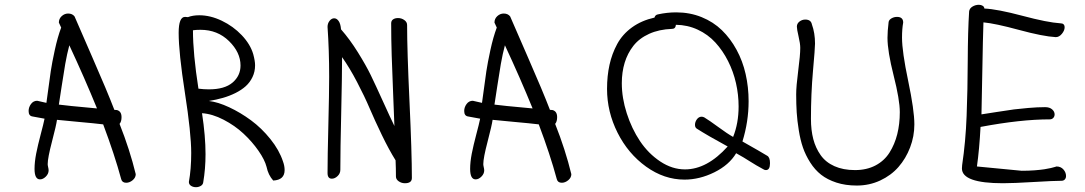

<svg xmlns="http://www.w3.org/2000/svg" viewBox="-20 -755 4555 806"><path d="M167 -256.8 116.2 -266.1Q100.1 -268.6 100.1 -289.1Q100.1 -304.7 110.1 -318.4Q120.1 -332 136.2 -332L174.8 -323.2L176.8 -337.9Q188 -421.4 193.1 -456.1Q198.2 -490.7 210 -544.9Q221.7 -599.1 236.8 -639.2L227.1 -660.2Q227.1 -676.3 239 -687.3Q251 -698.2 266.1 -698.2Q283.7 -698.2 293 -686Q304.2 -659.2 367.2 -515.4Q430.2 -371.6 460 -293.9Q463.9 -293 471.2 -293Q490.2 -287.6 490.2 -263.2Q490.2 -244.6 481.9 -234.9Q524.9 -126.5 549.8 -23.9Q549.8 -9.3 536.9 1.5Q523.9 12.2 509.8 12.2Q492.7 12.2 488.8 -2.9Q460.9 -106 413.1 -232.9Q377 -237.3 310.8 -243.2Q244.6 -249 219.2 -252Q216.3 -229.5 198.2 -160.6Q180.2 -91.8 180.2 -65.9Q180.2 -61.5 182.1 -53.2Q184.1 -44.9 184.1 -40Q184.1 -25.4 172.4 -13.7Q160.6 -2 147.9 -2Q125 -2 125 -45.9Q125 -74.7 131.8 -109.9Q138.7 -145 150.6 -189.9Q162.6 -234.9 167 -256.8ZM271 -564.9Q261.2 -528.3 253.9 -486.6Q246.6 -444.8 239 -393.6Q231.4 -342.3 227.1 -315.9Q252.9 -312 387.2 -299.8Q335 -427.7 271 -564.9Z M730 -617.2Q730 -684.1 756.8 -684.1Q764.2 -684.1 769 -683.1Q789.1 -690.9 816.9 -690.9Q862.8 -690.9 910.9 -668Q959 -645 994.9 -607.2Q1030.8 -569.3 1043 -527.8Q1050.8 -499 1050.8 -481Q1050.8 -454.1 1040 -431.6Q1029.3 -409.2 1011.7 -393.3Q994.1 -377.4 968.8 -364.7Q943.4 -352.1 916 -344.2Q888.7 -336.4 856.9 -331.1Q895 -326.7 942.1 -304.7Q989.3 -282.7 1033.7 -250Q1078.1 -217.3 1115.2 -171.1Q1152.3 -125 1168 -77.1Q1174.8 -58.6 1174.8 -41Q1174.8 0.5 1127 2.9Q1106 -20.5 1099.1 -54.2Q1091.3 -84.5 1064.9 -122.3Q1038.6 -160.2 1002.2 -194.1Q965.8 -228 918.7 -252.4Q871.6 -276.9 828.1 -279.8Q842.8 -183.1 842.8 -107.9Q842.8 -45.9 833 11.2Q831.5 20.5 822.5 25.6Q813.5 30.8 802.7 30.8Q790.5 30.8 781.7 24.9Q772.9 19 772.9 8.8Q782.7 -44.9 782.7 -112.8Q782.7 -195.8 756.3 -365Q730 -534.2 730 -617.2ZM790 -627.9Q790 -529.8 813 -382.8Q835.4 -379.9 856.9 -379.9Q922.9 -379.9 956.3 -408.4Q989.7 -437 989.7 -480Q989.7 -535.2 941.4 -582.5Q893.1 -629.9 821.8 -629.9Q801.3 -629.9 790 -627.9Z M1622.1 -657.2Q1622.1 -668 1630.1 -673.6Q1638.2 -679.2 1650.9 -679.2Q1665.5 -679.2 1677.2 -670.9Q1689 -662.6 1689 -649.9Q1689 -543 1699 -328.9Q1709 -114.7 1709 -7.8Q1709 14.2 1679.7 14.2Q1665.5 14.2 1653.8 6.1Q1642.1 -2 1642.1 -14.2Q1642.1 -47.9 1640.6 -82Q1612.8 -126.5 1583 -188.2Q1553.2 -250 1531.7 -300.3Q1510.3 -350.6 1479 -410.4Q1447.8 -470.2 1416 -515.1Q1416 -439.5 1412.4 -282.5Q1408.7 -125.5 1408.7 -42Q1408.7 -26.9 1397.2 -15.9Q1385.7 -4.9 1373 -4.9Q1355 -4.9 1355 -28.8Q1355 -95.2 1358.4 -229.7Q1361.8 -364.3 1361.8 -433.1Q1361.8 -544.4 1355 -642.1Q1355 -656.7 1363.5 -667.5Q1372.1 -678.2 1382.8 -678.2Q1393.6 -678.2 1401.6 -666.7Q1409.7 -655.3 1411.6 -631.8Q1448.2 -590.3 1482.4 -535.4Q1516.6 -480.5 1536.4 -439.7Q1556.2 -398.9 1587.9 -328.9Q1619.6 -258.8 1635.7 -226.1Q1634.3 -269 1630.4 -360.4Q1626.5 -451.7 1624.3 -522.2Q1622.1 -592.8 1622.1 -657.2Z M1995.6 -256.8 1944.8 -266.1Q1928.7 -268.6 1928.7 -289.1Q1928.7 -304.7 1938.7 -318.4Q1948.7 -332 1964.8 -332L2003.4 -323.2L2005.4 -337.9Q2016.6 -421.4 2021.7 -456.1Q2026.9 -490.7 2038.6 -544.9Q2050.3 -599.1 2065.4 -639.2L2055.7 -660.2Q2055.7 -676.3 2067.6 -687.3Q2079.6 -698.2 2094.7 -698.2Q2112.3 -698.2 2121.6 -686Q2132.8 -659.2 2195.8 -515.4Q2258.8 -371.6 2288.6 -293.9Q2292.5 -293 2299.8 -293Q2318.8 -287.6 2318.8 -263.2Q2318.8 -244.6 2310.5 -234.9Q2353.5 -126.5 2378.4 -23.9Q2378.4 -9.3 2365.5 1.5Q2352.5 12.2 2338.4 12.2Q2321.3 12.2 2317.4 -2.9Q2289.6 -106 2241.7 -232.9Q2205.6 -237.3 2139.4 -243.2Q2073.2 -249 2047.9 -252Q2044.9 -229.5 2026.9 -160.6Q2008.8 -91.8 2008.8 -65.9Q2008.8 -61.5 2010.7 -53.2Q2012.7 -44.9 2012.7 -40Q2012.7 -25.4 2001 -13.7Q1989.3 -2 1976.6 -2Q1953.6 -2 1953.6 -45.9Q1953.6 -74.7 1960.4 -109.9Q1967.3 -145 1979.2 -189.9Q1991.2 -234.9 1995.6 -256.8ZM2099.6 -564.9Q2089.8 -528.3 2082.5 -486.6Q2075.2 -444.8 2067.6 -393.6Q2060.1 -342.3 2055.7 -315.9Q2081.5 -312 2215.8 -299.8Q2163.6 -427.7 2099.6 -564.9Z M2528.3 -381.8Q2528.3 -436 2538.6 -482.7Q2548.8 -529.3 2571 -570.3Q2593.3 -611.3 2633.1 -640.1Q2672.9 -668.9 2727.5 -681.2Q2730.5 -692.9 2742.7 -694.8Q2780.8 -703.1 2818.4 -703.1Q2876 -703.1 2925.3 -683.1Q2974.6 -663.1 3010.5 -628.2Q3046.4 -593.3 3072 -546.1Q3097.7 -499 3110.1 -444.1Q3122.6 -389.2 3122.6 -330.1Q3122.6 -244.6 3096.7 -161.1Q3175.3 -116.7 3200.7 -101.1Q3212.4 -94.7 3212.4 -69.8Q3212.4 -41 3195.3 -41Q3189.9 -41 3185.5 -43.9Q3152.8 -61.5 3127.9 -77.6Q3103 -93.8 3070.3 -111.8Q3041 -62.5 2978.8 -31.7Q2916.5 -1 2853.5 -1Q2768.1 -1 2692.4 -55.4Q2616.7 -109.9 2572.5 -197.8Q2528.3 -285.6 2528.3 -381.8ZM2905.3 -214.8Q2897.5 -219.7 2897.5 -231Q2897.5 -243.2 2905.5 -254.2Q2913.6 -265.1 2925.3 -265.1Q2930.7 -265.1 2936.5 -262.2Q2957.5 -249.5 2995.4 -221.7Q3033.2 -193.8 3057.6 -180.2Q3080.6 -237.8 3080.6 -308.1Q3080.6 -357.4 3069.6 -406Q3058.6 -454.6 3036.4 -498.5Q3014.2 -542.5 2983.2 -576.4Q2952.1 -610.4 2909.2 -630.4Q2866.2 -650.4 2817.4 -650.9Q2815.9 -633.8 2801.3 -633.8Q2746.6 -631.8 2705.1 -613Q2663.6 -594.2 2638.9 -562.7Q2614.3 -531.2 2602.3 -491.7Q2590.3 -452.1 2590.3 -405.8Q2590.3 -343.8 2611.1 -279.3Q2631.8 -214.8 2666.7 -162.6Q2701.7 -110.4 2751.7 -77.1Q2801.8 -43.9 2855.5 -43.9Q2948.2 -43.9 3034.7 -140.1Q2950.2 -186 2905.3 -214.8Z M3339.4 -554.2Q3339.4 -571.8 3332.3 -602.1Q3325.2 -632.3 3325.2 -643.1Q3325.2 -656.2 3336.2 -664.6Q3347.2 -672.9 3360.4 -672.9Q3384.3 -672.9 3388.2 -652.8Q3401.4 -616.7 3401.4 -571.8Q3401.4 -552.7 3392.8 -457Q3384.3 -361.3 3384.3 -255.9Q3384.3 -209 3394 -171.4Q3403.8 -133.8 3425 -103.8Q3446.3 -73.7 3482.9 -57.4Q3519.5 -41 3569.3 -41Q3618.2 -41 3655.3 -60.5Q3692.4 -80.1 3714.1 -114.5Q3735.8 -148.9 3746.6 -191.7Q3757.3 -234.4 3757.3 -284.2Q3757.3 -335.9 3731.4 -438Q3705.6 -540 3705.6 -596.2Q3705.6 -623 3710.4 -663.1Q3712.4 -672.4 3722.9 -678.2Q3733.4 -684.1 3745.6 -684.1Q3771.5 -684.1 3771.5 -660.2Q3766.6 -633.8 3766.6 -597.2Q3766.6 -538.6 3792.5 -415.3Q3818.4 -292 3818.4 -232.9Q3818.4 -182.6 3800.5 -136Q3782.7 -89.4 3751.7 -54Q3720.7 -18.6 3675 2.7Q3629.4 23.9 3576.7 23.9Q3529.3 23.9 3491.2 11.5Q3453.1 -1 3427 -21.5Q3400.9 -42 3381.3 -72.8Q3361.8 -103.5 3350.8 -135.3Q3339.8 -167 3333.3 -207.8Q3326.7 -248.5 3324.5 -283Q3322.3 -317.4 3322.3 -358.9Q3322.3 -392.6 3330.8 -458Q3339.4 -523.4 3339.4 -554.2Z M4048.3 -707Q4049.8 -719.7 4062.3 -727.3Q4074.7 -734.9 4089.4 -734.9Q4098.6 -734.9 4105.2 -730.7Q4111.8 -726.6 4112.3 -719.2Q4166.5 -716.8 4272 -688.7Q4377.4 -660.6 4431.2 -657.2Q4449.2 -657.2 4449.2 -640.1Q4449.2 -627 4437.7 -613Q4426.3 -599.1 4412.1 -599.1Q4358.4 -602.1 4257.8 -629.4Q4157.2 -656.7 4108.4 -661.1Q4106 -591.8 4103.8 -461.7Q4101.6 -331.5 4100.1 -274.9Q4110.8 -276.4 4163.1 -284.7Q4215.3 -293 4236.6 -295.7Q4257.8 -298.3 4296.6 -301.8Q4335.4 -305.2 4367.2 -305.2Q4386.2 -305.2 4396.7 -295.9Q4407.2 -286.6 4407.2 -274.9Q4407.2 -266.1 4401.6 -260Q4396 -253.9 4386.2 -253.9Q4264.6 -253.9 4096.2 -222.2Q4091.3 -128.4 4081.1 -56.2L4269 -38.1Q4297.4 -38.1 4322.8 -40Q4348.1 -42 4364 -44.4Q4379.9 -46.9 4391.4 -49.6Q4402.8 -52.2 4408.7 -54.2Q4414.6 -56.2 4415 -56.2Q4433.1 -56.2 4444.1 -43.7Q4455.1 -31.2 4455.1 -16.1Q4455.1 -7.3 4450 -1.7Q4444.8 3.9 4436 3.9Q4405.3 3.9 4319.6 9Q4233.9 14.2 4190.4 14.2Q4018.1 14.2 4018.1 -47.9Q4018.1 -57.1 4019 -62Q4033.7 -160.2 4037.8 -268.8Q4042 -377.4 4042.5 -500.7Q4043 -624 4048.3 -707Z"/></svg>

Font: Zhizn
Style: Regular
Weight: 400
Designer: Peter Zharnov
Foundry: Peter Zharnov
Version: Version 1.000